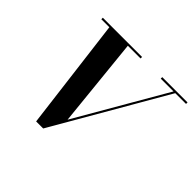

<svg xmlns="http://www.w3.org/2000/svg" viewBox="-169 -976 1211 1211"><g transform="rotate(45 436.5 -370.0)"><path d="M415 -138 761.5 -736.5H647.5V-750H873V-736.5H777L345.5 10H282.5L189 -736.5H117.5V-750H467.5V-736.5H354Z"/></g></svg>

Font: Bodoni* 16pt
Style: Bold Italic
Weight: 700
Italic angle: -13°
Version: Version 2.3